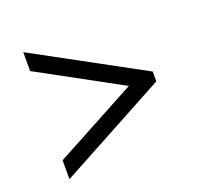

<svg xmlns="http://www.w3.org/2000/svg" viewBox="-95 -716 749 716"><g transform="rotate(-20 279.5 -358.0)"><path d="M65 -106 494 -338V-377L65 -610V-535L392 -357L65 -181Z"/></g></svg>

Font: Noto Serif Tamil SemiBold
Style: Regular
Weight: 600
Designer: Indian Type Foundry, Tom Grace, and the Monotype Design Team
Foundry: Monotype Imaging Inc.
Version: Version 2.004